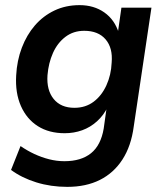

<svg xmlns="http://www.w3.org/2000/svg" viewBox="-20 -534 641 748"><path d="M242 194Q178 194 121.5 176.5Q65 159 23 128L60 35Q86 53 114 66Q142 79 171.5 86.5Q201 94 231 94Q296 94 334.5 63Q373 32 384 -33L396 -119L400 -118Q384 -85 358 -61.5Q332 -38 300 -26.5Q268 -15 232 -15Q171 -15 127.5 -42.5Q84 -70 61.5 -121Q39 -172 43 -240Q46 -298 65 -348Q84 -398 116 -435Q148 -472 192 -493Q236 -514 290 -514Q346 -514 386.5 -485.5Q427 -457 443 -405L439 -406L453 -504H570L501 -41Q491 35 457 87.5Q423 140 369 167Q315 194 242 194ZM270 -114Q313 -114 344.5 -137.5Q376 -161 394.5 -201.5Q413 -242 415 -290Q420 -347 391.5 -380.5Q363 -414 308 -414Q266 -414 235 -390.5Q204 -367 186.5 -328Q169 -289 165 -241Q161 -183 189 -148.5Q217 -114 270 -114Z"/></svg>

Font: Nunitoga
Style: Bold Italic
Weight: 700
Italic angle: -9°
Designer: Vernon Adams
Foundry: Vernon Adams
Version: Version 1.0